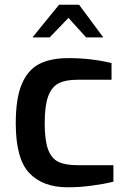

<svg xmlns="http://www.w3.org/2000/svg" viewBox="-20 -790 530 816"><path d="M47 -266Q47 -373 73 -433.5Q99 -494 147.5 -518.5Q196 -543 271 -543Q367 -543 454 -522V-451H308Q258 -451 228.5 -435.5Q199 -420 184.5 -380Q170 -340 170 -266Q170 -193 184.5 -154.5Q199 -116 228.5 -102Q258 -88 309 -88H462V-18Q423 -8 370.5 -1Q318 6 268 6Q162 6 104.5 -54.5Q47 -115 47 -266ZM231 -770H316L419 -631H346L271 -714L191 -631H118Z"/></svg>

Font: Exo SemiBold
Style: Regular
Weight: 600
Designer: Natanael Gama
Foundry: Natanael Gama
Version: Version 1.500